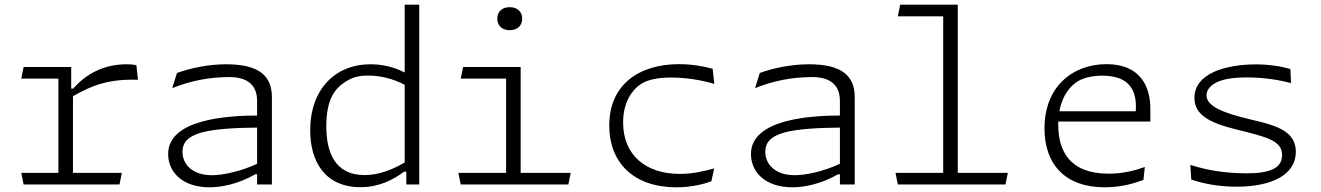

<svg xmlns="http://www.w3.org/2000/svg" viewBox="-20 -785 5620 817"><path d="M283 -500H80.5L70.5 -450.5H228.5V-49.5H70.5L80.5 0H488.5L498.5 -49.5H290.5V-375.5C376.5 -425.5 450 -449.5 567 -445.5L560.5 -507.5C546.5 -510.5 533 -511.5 518.5 -511.5C423.5 -511.5 347.5 -472 291.5 -408H283Z M1137 0V-371C1137 -464 1080.5 -511.5 942 -511.5C864.5 -511.5 788.5 -494.5 733 -474.5L713 -410C790 -441 870 -457 955.5 -457C1023 -457 1074 -431.5 1074 -355V-293.5C944 -293 695.5 -277 695.5 -129.5C695.5 -55.5 753 12 872.5 12C918.5 12 990.5 0 1066.5 -43.5H1074V0ZM756.5 -139C756.5 -170 769 -201 835.5 -220.5C895 -238 1000.5 -241.5 1074 -242V-88C1002 -54.5 927.5 -39.5 881 -39.5C800 -39.5 756.5 -85 756.5 -139Z M1300 -230C1300 -95 1365 11.5 1514 11.5C1592.5 11.5 1652.5 -19.5 1699.5 -54.5H1709V0H1764V-765H1702V-476.5C1658.5 -499 1609 -511.5 1556.5 -511.5C1407 -511.5 1300 -406 1300 -230ZM1368.5 -248.5C1368.5 -363 1406 -405.5 1439.5 -430C1473 -454.5 1503 -463.5 1545.5 -463.5C1598 -463.5 1652 -450.5 1702 -424V-93.5C1650 -63 1591 -40 1531.5 -40C1403 -40 1368.5 -139.5 1368.5 -248.5Z M1950.5 -500 1940.5 -450.5H2133.5V-49.5H1930.5L1940.5 0H2398.5L2408.5 -49.5H2195.5V-500ZM2096 -705.5C2096 -674.5 2118 -656.5 2149 -656.5C2180 -656.5 2202 -674.5 2202 -705.5C2202 -736.5 2180 -754.5 2149 -754.5C2118 -754.5 2096 -736.5 2096 -705.5Z M2869.5 -512C2701.5 -512 2572.5 -427 2572.5 -251C2572.5 -92.5 2676.5 12 2858 12C2925.5 12 2976 -2.5 3007 -13.5L3019 -68.5C2976 -56.5 2927 -45 2872.5 -45C2728 -45 2631.5 -125 2631.5 -263.5C2631.5 -356 2674.5 -404.5 2703 -424.5C2731.5 -444.5 2772.5 -455 2836.5 -455C2901.5 -455 2966 -444 3019.5 -428L3012.5 -492.5C2969 -504 2921 -512 2869.5 -512Z M3617 0V-371C3617 -464 3560.5 -511.5 3422 -511.5C3344.5 -511.5 3268.5 -494.5 3213 -474.5L3193 -410C3270 -441 3350 -457 3435.5 -457C3503 -457 3554 -431.5 3554 -355V-293.5C3424 -293 3175.5 -277 3175.5 -129.5C3175.5 -55.5 3233 12 3352.5 12C3398.5 12 3470.5 0 3546.5 -43.5H3554V0ZM3236.5 -139C3236.5 -170 3249 -201 3315.5 -220.5C3375 -238 3480.5 -241.5 3554 -242V-88C3482 -54.5 3407.5 -39.5 3361 -39.5C3280 -39.5 3236.5 -85 3236.5 -139Z M3800.5 0H4258.5L4268.5 -49.5H4055.5V-765H3810.5L3800.5 -715.5H3993.5V-49.5H3790.5Z M4560 -435C4582 -450.5 4619.5 -463 4670 -463C4769.5 -463 4813.5 -417 4813.5 -332C4813.5 -324.5 4813 -318 4813 -311.5H4488C4500.5 -382 4536 -418 4560 -435ZM4424.5 -238.5C4424.5 -86.5 4512 12 4680.5 12C4754.5 12 4813 -7 4845.5 -19.5L4851.5 -74.5C4812 -60 4759.5 -46 4697 -46C4530 -46 4483 -145 4483 -254.5V-268H4875V-321.5C4875 -418.5 4831.5 -512 4688 -512C4544 -512 4424.5 -416 4424.5 -238.5Z M5323.5 -511C5198.5 -511 5062.5 -474 5062.5 -368.5C5062.5 -298 5123 -263 5241 -234C5369 -202.5 5435.5 -187 5435.5 -125.5C5435.5 -100.5 5425 -82 5406.5 -70.5C5374 -50.5 5326 -47.5 5283.5 -47.5C5182 -47.5 5103.5 -64.5 5045 -83.5L5049 -21C5098.5 -4.5 5162 9.5 5240.5 9.5C5393.5 9.5 5494 -42 5494 -139C5494 -228 5409.5 -251.5 5302.5 -276.5C5175 -306 5114 -336 5114 -379.5C5114 -397 5124 -413.5 5143 -426.5C5175.5 -449 5228.5 -455.5 5285.5 -455.5C5362 -455.5 5426 -444 5473.5 -431.5L5471 -491.5C5426 -504 5378 -511 5323.5 -511Z"/></svg>

Font: Monaspace Argon ExtraLight
Style: Regular
Weight: 200
Designer: Riley Cran & the Lettermatic Team
Foundry: Lettermatic
Version: Version 1.000 (Monaspace Argon)